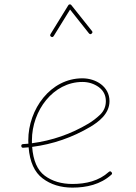

<svg xmlns="http://www.w3.org/2000/svg" viewBox="-20 -854 622 875"><path d="M487.3 -57.6C489.7 -59.6 490.7 -61.5 490.7 -63.5C490.7 -65.4 489.7 -67.4 487.8 -69.8C485.8 -72.3 483.9 -73.2 481.9 -73.2C480 -73.2 478 -72.3 475.6 -70.3C431.2 -29.8 372.1 -15.6 310.1 -15.6C259.8 -15.6 217.8 -28.3 184.1 -53.2C150.4 -78.1 131.3 -122.1 126.5 -184.6C221.2 -196.8 309.6 -227.5 391.6 -275.9C427.2 -297.4 479 -334 479 -393.1C479 -459.5 417 -497.1 355.5 -497.1C210 -497.1 108.9 -356 108.9 -214.8C108.9 -209.5 108.9 -204.6 109.4 -199.2L85 -197.3C79.6 -196.8 77.1 -194.3 77.1 -189.9V-188.5C77.6 -183.1 80.1 -180.7 84.5 -180.7H85.9L110.4 -182.6C115.7 -116.2 137.2 -68.8 174.3 -41C210.9 -13.2 256.3 1 310.1 1C374 1 438 -13.2 487.3 -57.6ZM212.9 -686.5C214.8 -685.5 216.3 -685.1 217.8 -685.1C220.2 -685.1 222.7 -686.5 224.6 -689.5L299.3 -810.5L385.3 -702.1C387.7 -699.7 389.6 -698.2 392.1 -698.2C393.6 -698.2 395.5 -699.2 397.5 -700.7C399.9 -703.1 401.4 -705.1 401.4 -707.5C401.4 -709 400.4 -710.9 398.9 -712.9L305.2 -830.6C302.7 -834.5 297.9 -834 297.4 -834C294.9 -834 292.5 -832.5 291 -829.6L210 -698.2C209 -696.3 208.5 -694.8 208.5 -693.4C208.5 -690.9 210 -688.5 212.9 -686.5ZM355.5 -480.5C383.3 -480.5 408.2 -472.7 430.2 -457C451.7 -440.9 462.4 -419.9 462.4 -393.1C462.4 -368.7 453.6 -348.1 436.5 -331.5C418.9 -314.9 400.9 -301.3 382.8 -290.5C303.2 -243.2 217.8 -213.4 125.5 -201.2V-214.8C125.5 -349.6 222.2 -480.5 355.5 -480.5Z"/></svg>

Font: Mikhak Thin
Style: Regular
Weight: 100
Designer: Amin Abedi
Version: Version 3.2